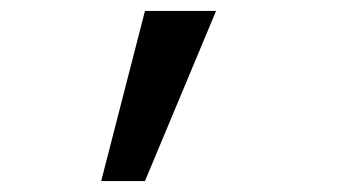

<svg xmlns="http://www.w3.org/2000/svg" viewBox="-20 -741 640 351"><path d="M165 -410 245 -721H375L245 -410Z"/></svg>

Font: JetBrainsMonoNL NFM
Style: Regular
Weight: 400
Monospace: yes
Designer: Philipp Nurullin, Konstantin Bulenkov
Foundry: JetBrains
Version: Version 2.304; ttfautohint (v1.8.4.7-5d5b);Nerd Fonts 3.3.0